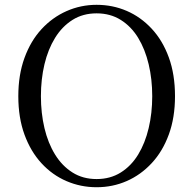

<svg xmlns="http://www.w3.org/2000/svg" viewBox="-20 -765 807 801"><path d="M383 16.1Q316.9 16.1 257.7 -9.3Q198.4 -34.7 153.2 -83.8Q107.9 -132.9 82.2 -203.3Q56.4 -273.6 56.4 -363.7Q56.4 -452.8 82.2 -523.6Q107.9 -594.3 153.2 -643.4Q198.4 -692.5 257.7 -718.7Q316.9 -744.9 383 -744.9Q450 -744.9 508.8 -719.5Q567.6 -694.1 613.1 -645Q658.7 -595.9 684.4 -525.1Q710.1 -454.4 710.1 -363.7Q710.1 -274.6 684.4 -204.2Q658.7 -133.7 613.1 -84.6Q567.6 -35.5 508.8 -9.7Q450 16.1 383 16.1ZM383 -18Q440.1 -18 483.7 -45.3Q527.4 -72.6 556.4 -120.2Q585.4 -167.8 600.2 -230.4Q615.1 -293.1 615.1 -363.7Q615.1 -434.4 600.2 -496.9Q585.4 -559.5 556.4 -607.1Q527.4 -654.7 483.7 -682Q440.1 -709.3 383 -709.3Q325.9 -709.3 282.6 -682Q239.2 -654.7 209.8 -607.1Q180.4 -559.5 165.5 -496.9Q150.7 -434.4 150.7 -363.7Q150.7 -293.1 165.5 -230.4Q180.4 -167.8 209.8 -120.2Q239.2 -72.6 282.6 -45.3Q325.9 -18 383 -18Z"/></svg>

Font: Noto Serif JP
Style: Regular
Weight: 200
Designer: Ryoko NISHIZUKA 西塚涼子 (kana & ideographs); Frank Grießhammer (Latin, Greek & Cyrillic); Wenlong ZHANG 张文龙 (bopomofo); San
Foundry: Adobe
Version: Version 2.001;hotconv 1.1.0;makeotfexe 2.6.0